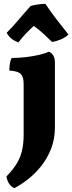

<svg xmlns="http://www.w3.org/2000/svg" viewBox="-20 -738 379 1007"><path d="M55 249Q20 231 14 187Q49 151 68 119.5Q87 88 95.5 51.5Q104 15 104 -32V-298Q104 -333 90 -349Q76 -365 29 -368Q29 -385 31.5 -402.5Q34 -420 41 -434Q82 -434 121 -439Q160 -444 190.5 -451.5Q221 -459 236 -467Q251 -461 259.5 -447Q268 -433 268 -409V-70Q268 -8 247.5 43.5Q227 95 194.5 135Q162 175 125 203.5Q88 232 55 249ZM77 -516Q34 -530 15 -566Q46 -597 78 -635Q110 -673 141 -707Q160 -712 181.5 -715Q203 -718 218 -718Q244 -679 274.5 -639Q305 -599 339 -557Q324 -542 299.5 -531.5Q275 -521 253 -518Q230 -541 207 -562Q184 -583 157 -602Q136 -583 115 -561Q94 -539 77 -516Z"/></svg>

Font: Vollkorn ExtraBold
Style: Regular
Weight: 800
Designer: Friedrich Althausen
Foundry: Friedrich Althausen
Version: Version 5.000; ttfautohint (v1.8.3)